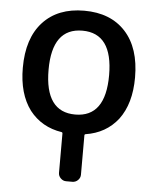

<svg xmlns="http://www.w3.org/2000/svg" viewBox="-53 -601 670 842"><g transform="rotate(5 281.5 -180.0)"><path d="M150.4 -284.2Q150.4 -98.6 283.7 -98.6Q417 -98.6 417 -283.2Q417 -467.8 283.7 -467.8Q150.4 -467.8 150.4 -284.2ZM531.2 -283.2Q531.2 -168 478.5 -97.7Q425.8 -30.3 335.9 -16.6Q332 -15.6 332 -11.7V162.1Q332 175.8 321.8 186Q311.5 196.3 296.9 196.3H269.5Q255.9 196.3 245.6 186Q235.4 175.8 235.4 162.1V-11.7Q235.4 -15.6 231.4 -16.6Q142.6 -30.3 89.8 -97.7Q37.1 -168 37.1 -283.2Q37.1 -413.1 102.5 -484.4Q168 -555.7 284.2 -555.7Q400.4 -555.7 465.8 -484.4Q531.2 -413.1 531.2 -283.2Z"/></g></svg>

Font: Gen Jyuu GothicL Medium
Style: Regular
Weight: 500
Designer: [Source Han Sans]
Ryoko NISHIZUKA  (kana & ideographs); Paul D. Hunt (Latin, Greek & Cyrillic); Wenlong ZHANG  (bopomofo
Version: Version 1.002.20150607